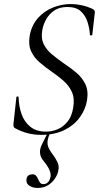

<svg xmlns="http://www.w3.org/2000/svg" viewBox="-20 -656 502 951"><path d="M183.2 12Q151 12 119.5 4.5Q88 -3 52.6 -22Q48.6 -25 47.4 -29.5Q46.2 -34 46.6 -41L61 -173.2Q61 -178.2 66.5 -178.2Q72 -178.2 72.2 -173.2Q73.2 -129.6 86.8 -90.9Q100.4 -52.2 130.3 -28.1Q160.2 -4 207.8 -4Q237.6 -4 265.3 -15.7Q293 -27.4 314 -52.8Q335 -78.2 342.2 -120.6Q350.8 -167.4 336.3 -199.8Q321.8 -232.2 293.7 -256.6Q265.6 -281 234 -302.4Q203 -324 175.7 -347.5Q148.4 -371 133.9 -402.8Q119.4 -434.6 127.4 -481Q137.6 -533.2 168.8 -567.6Q200 -602 243 -619Q286 -636 330.4 -636Q355 -636 382.2 -630.5Q409.4 -625 438 -612Q451.2 -605 449.8 -595L437.2 -484.2Q437 -480.4 431.3 -480.4Q425.6 -480.4 425.4 -484.2Q423.4 -516.8 413.1 -548.3Q402.8 -579.8 379.7 -600.6Q356.6 -621.4 313.8 -621.4Q275 -621.4 249.4 -604.2Q223.8 -587 209.2 -561.3Q194.6 -535.6 189.8 -508.4Q182 -467 196.4 -437.7Q210.8 -408.4 238 -386.2Q265.2 -364 295.8 -342.4Q328.8 -320.6 358 -296.1Q387.2 -271.6 403 -238.5Q418.8 -205.4 410.8 -157.6Q402.6 -111.2 373.7 -72.6Q344.8 -34 297.1 -11Q249.4 12 183.2 12ZM165.8 275Q142 275 124.7 263.3Q107.4 251.6 111.4 228.4Q113.4 218.4 121.2 212.8Q129 207.2 139.8 207.2Q152.4 207.2 158.7 214.5Q165 221.8 169 231.6Q173 241.4 178.5 248.7Q184 256 194.2 256Q222.8 256 230.6 218.4Q232.6 201 222.5 180.8Q212.4 160.6 193.2 138Q180.2 121.8 178.3 101.9Q176.4 82 187.4 60L217.2 0H229.2Q218.2 24 215.9 41.5Q213.6 59 219.6 73.5Q225.6 88 237.6 104Q254.4 125.8 264.1 146Q273.8 166.2 269 187.8Q266.8 204.8 254.1 225.4Q241.4 246 219.5 260.5Q197.6 275 165.8 275Z"/></svg>

Font: Cormorant Light
Style: Italic
Weight: 300
Italic angle: -10°
Designer: Christian Thalmann (Catharsis Fonts)
Foundry: Catharsis Fonts
Version: Version 4.000